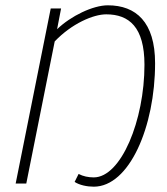

<svg xmlns="http://www.w3.org/2000/svg" viewBox="-20 -691 630 723"><path d="M333 12C467 12 564 -214 564 -453C564 -608 492 -671 386 -671C330 -671 247 -631 195 -581L210 -659H171L39 0H79L186 -535C250 -602 331 -637 380 -637C466 -637 524 -589 524 -447C524 -238 436 -23 333 -23C313 -23 293 -27 276 -36L261 -6C279 6 308 12 333 12Z"/></svg>

Font: Source Sans Pro Light
Style: Italic
Weight: 300
Italic angle: -11°
Designer: Paul D. Hunt
Foundry: Adobe Systems Incorporated
Version: Version 3.006;hotconv 1.0.111;makeotfexe 2.5.65597